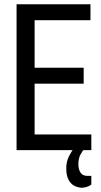

<svg xmlns="http://www.w3.org/2000/svg" viewBox="-20 -707 475 904"><path d="M58 0V-687H406V-612H143V-388H374V-313H143V-74H410V0ZM365 177Q346 176 329.5 167.5Q313 159 302.5 139Q292 119 292 86Q292 55 304 30.5Q316 6 330 -12H379V-8Q368 3 358.5 21.5Q349 40 349 66Q349 90 359 105.5Q369 121 391 121H410V162Q400 170 387 173.5Q374 177 365 177Z"/></svg>

Font: Archivo ExtraCondensed
Style: Regular
Weight: 400
Width: 2
Designer: Hector Gatti
Foundry: Omnibus-Type
Version: Version 2.001